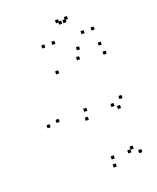

<svg xmlns="http://www.w3.org/2000/svg" viewBox="-174 -1054 967 1179"><g transform="rotate(-20 310.0 -465.0)"><path d="M550.5 -713V-733H530.5V-713ZM415 -731.5V-751.5H395V-731.5ZM82 -343.5V-363.5H62V-343.5ZM381 22V2H361V22ZM558.5 -7.5V-27.5H538.5V-7.5ZM558 -361.5V-381.5H538V-361.5ZM328 -361.5V-381.5H308V-361.5ZM318 -306.5V-326.5H298V-306.5ZM528.5 -306.5V-326.5H508.5V-306.5ZM495 -332V-352H475V-332ZM495 -29V-49H475V-29ZM516 -45.5V-65.5H496V-45.5ZM386.5 -29V-49H366.5V-29ZM145 -355.5V-375.5H125V-355.5ZM244.5 -636.5V-656.5H224.5V-636.5ZM394.5 -674V-694H374.5V-674ZM559.5 -650.5V-670.5H539.5V-650.5ZM284.5 -815V-835H264.5V-815ZM394 -917V-937H374V-917ZM366 -917V-937H346V-917ZM475.5 -815V-835H455.5V-815ZM541 -815V-835H521V-815ZM409 -931.5V-951.5H389V-931.5ZM351 -931.5V-951.5H331V-931.5ZM219 -815V-835H199V-815Z"/></g></svg>

Font: Monaspace Argon Dots Var
Style: Regular
Weight: 400
Designer: Riley Cran and the Lettermatic Team
Version: Version 1.100 (Monaspace Argon Dots)